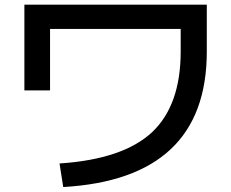

<svg xmlns="http://www.w3.org/2000/svg" viewBox="-20 -754 977 811"><path d="M83 -734.4H853.5V-536.1Q853.5 1 247.1 36.1L231.4 -63.5Q499 -81.1 622.1 -195.3Q743.2 -309.6 743.2 -536.1V-631.8H191.4V-372.1H83Z"/></svg>

Font: RobotoJAA
Style: Medium
Weight: 500
Version: Version 2.05; 2016-11-05